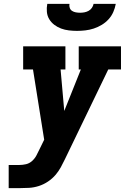

<svg xmlns="http://www.w3.org/2000/svg" viewBox="-20 -975 647 995"><path d="M25 0V-120H80Q97 -120 114.5 -124Q132 -128 146 -140.5Q160 -153 168.5 -169Q177 -185 185 -202L209 -251L151 -615H100V-735H319V-615H294L313 -400L399 -615H388V-735H607V-615H541L316 -149Q306 -128 295 -108Q284 -88 269 -70Q251 -49 228.5 -34Q206 -19 181 -11Q156 -3 130.5 -1.5Q105 0 80 0ZM379 -815Q358 -815 337 -817.5Q316 -820 297 -827Q278 -834 262 -846Q246 -858 235.5 -875Q225 -892 223 -913Q221 -934 225 -955H340Q338 -944 341.5 -934Q345 -924 353.5 -918.5Q362 -913 373 -911Q384 -909 395 -909Q406 -909 417 -911Q428 -913 438.5 -918.5Q449 -924 456 -934Q463 -944 465 -955H580Q576 -933 567 -912.5Q558 -892 542.5 -875Q527 -858 507 -846Q487 -834 465.5 -827Q444 -820 422 -817.5Q400 -815 379 -815Z"/></svg>

Font: Iosevka Etoile Heavy Oblique
Style: Regular
Weight: 900
Italic angle: -9°
Designer: Belleve Invis
Foundry: Belleve Invis
Version: Version 15.5.2; ttfautohint (v1.8.4)